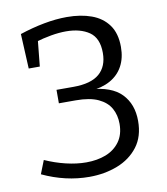

<svg xmlns="http://www.w3.org/2000/svg" viewBox="-81 -775 741 852"><g transform="rotate(-10 289.5 -349.0)"><path d="M253.7 9Q146.7 9 43 -39.7L66.7 -100Q112 -79.7 159.8 -68.2Q207.7 -56.7 251.3 -56.7Q300.3 -56.7 339.5 -71.8Q378.7 -87 402.2 -119.2Q425.7 -151.3 425.7 -200Q425.7 -239 408.7 -269.7Q391.7 -300.3 353.7 -318.2Q315.7 -336 252.3 -336H176.3V-396.7H252.7Q332 -396.7 369.7 -429.2Q407.3 -461.7 407.3 -522.7Q407.3 -589.3 367.2 -617.2Q327 -645 262.3 -645Q231.3 -645 194.8 -638.7Q158.3 -632.3 120.7 -621L133.7 -634.3L121.3 -511.3H71.3L63.7 -668Q120 -686.7 174 -696.8Q228 -707 277 -707Q339.7 -707 387.8 -689.5Q436 -672 463.5 -634Q491 -596 491 -534.7Q491 -485 471.3 -448.7Q451.7 -412.3 414.2 -391.3Q376.7 -370.3 322.3 -366L322 -373Q419 -367 464 -320.5Q509 -274 509 -198.3Q509 -128 474 -82.2Q439 -36.3 381 -13.7Q323 9 253.7 9Z"/></g></svg>

Font: Bitter Thin
Style: Regular
Weight: 100
Designer: Sol Matas, and Bitter project Authors
Foundry: Sol Matas
Version: Version 2.002